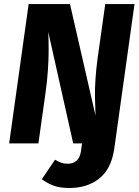

<svg xmlns="http://www.w3.org/2000/svg" viewBox="-20 -714 692 956"><path d="M324.7 222.1Q275.6 222.1 242.7 208.8Q209.9 195.5 188.3 178.2L254 81.2Q270 90.5 283.9 95.9Q297.7 101.2 318.1 101.2Q344.6 101.2 361.5 85.8Q378.4 70.4 383.1 39.2L388.5 0H552.7L548 32.7Q532.4 129.2 473.1 175.7Q413.8 222.1 324.7 222.1ZM504.1 -693.6H649.7L552.7 0H344.5L220.3 -555Q222.3 -512.3 222.2 -465.9Q222.2 -419.5 218.6 -365.1Q215.1 -310.6 205.4 -242.7L171.2 0H25.6L122.6 -693.6H328.5L455.6 -138.2Q453.7 -186.8 452.9 -229.7Q452.1 -272.6 455.3 -319.5Q458.5 -366.4 466.1 -425.3Z"/></svg>

Font: Fira Sans Variable
Style: Italic
Weight: 397
Italic angle: -8°
Designer: Carrois Corporate & Edenspiekermann AG
Foundry: Carrois Corporate GbR & Edenspiekermann AG
Version: Version 4.202